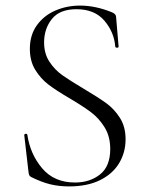

<svg xmlns="http://www.w3.org/2000/svg" viewBox="-20 -656 525 688"><path d="M280 -338Q332 -307 360.5 -286.5Q389 -266 409.5 -234Q430 -202 430 -157Q430 -110 407 -71.5Q384 -33 338.5 -10.5Q293 12 227 12Q192 12 160.5 4.5Q129 -3 91 -22Q86 -25 84.5 -29Q83 -33 82 -41L67 -171V-172Q67 -176 72 -176.5Q77 -177 78 -173Q88 -104 131 -53Q174 -2 249 -2Q302 -2 338.5 -31Q375 -60 375 -122Q375 -167 355 -199.5Q335 -232 306.5 -253.5Q278 -275 229 -304Q181 -332 153.5 -353Q126 -374 106.5 -405.5Q87 -437 87 -481Q87 -531 112.5 -566Q138 -601 179 -618.5Q220 -636 267 -636Q322 -636 381 -612Q396 -606 396 -595L405 -489Q405 -485 399.5 -485Q394 -485 393 -489Q389 -541 354 -582Q319 -623 254 -623Q194 -623 166 -588Q138 -553 138 -504Q138 -464 157 -435Q176 -406 203.5 -386.5Q231 -367 280 -338Z"/></svg>

Font: Cormorant Infant Light
Style: Regular
Weight: 300
Designer: Christian Thalmann (Catharsis Fonts)
Version: Version 3.000